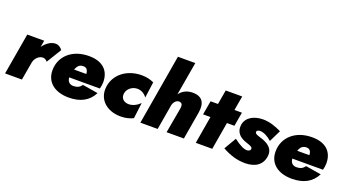

<svg xmlns="http://www.w3.org/2000/svg" viewBox="-58 -1380 3613 2003"><g transform="rotate(20 1749.0 -378.0)"><path d="M386 -263 487 -428C471 -452 444 -472 410 -472C361 -472 310 -437 274 -387L287 -460H99L20 0H207L243 -206C254 -253 295 -291 336 -290C359 -290 374 -277 386 -263Z M728 10C856 10 947 -38 997 -137L825 -165C804 -135 776 -120 733 -120C691 -120 665 -146 663 -190H1003C1010 -214 1014 -241 1014 -264C1014 -389 937 -470 783 -470C597 -470 473 -357 473 -200C473 -70 572 10 728 10ZM763 -350C800 -350 816 -326 818 -284H683C700 -330 722 -350 763 -350Z M1257 -230C1266 -281 1315 -322 1374 -322C1413 -322 1453 -302 1480 -264L1504 -441C1466 -457 1428 -470 1368 -470C1212 -470 1079 -378 1060 -231C1041 -85 1153 10 1304 10C1365 10 1405 -3 1443 -21L1465 -197C1430 -162 1384 -138 1337 -139C1284 -141 1248 -175 1257 -230Z M1863 -280 1813 0H2005L2058 -310C2073 -410 2044 -482 1927 -481C1861 -480 1815 -452 1784 -409L1848 -780H1655L1522 0H1714L1762 -281C1770 -315 1796 -349 1832 -345C1868 -341 1867 -311 1863 -280Z M2134 -460 2107 -305H2189L2137 0H2320L2372 -305H2455L2482 -460H2399L2427 -620H2244L2216 -460Z M2516 -183 2437 -48C2517 -4 2598 25 2694 24C2802 23 2880 -25 2892 -130C2900 -207 2848 -246 2785 -271C2736 -289 2683 -296 2689 -326C2692 -338 2708 -346 2727 -346C2769 -346 2819 -317 2857 -283L2921 -414C2856 -445 2791 -470 2714 -470C2613 -469 2529 -424 2517 -335C2507 -254 2558 -209 2624 -186C2677 -168 2707 -160 2703 -135C2702 -122 2686 -111 2670 -110C2634 -106 2582 -132 2516 -183Z M3205 10C3333 10 3424 -38 3474 -137L3302 -165C3281 -135 3253 -120 3210 -120C3168 -120 3142 -146 3140 -190H3480C3487 -214 3491 -241 3491 -264C3491 -389 3414 -470 3260 -470C3074 -470 2950 -357 2950 -200C2950 -70 3049 10 3205 10ZM3240 -350C3277 -350 3293 -326 3295 -284H3160C3177 -330 3199 -350 3240 -350Z"/></g></svg>

Font: Jost* Black
Style: Italic
Weight: 900
Italic angle: -10°
Version: Version 3.7